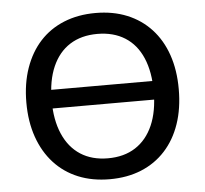

<svg xmlns="http://www.w3.org/2000/svg" viewBox="-52 -769 888 832"><g transform="rotate(-5 392.5 -352.5)"><path d="M123 -318V-399H666V-318ZM393 9Q317 9 256 -16Q195 -41 151.5 -88.5Q108 -136 84.5 -203Q61 -270 61 -353Q61 -436 84.5 -503Q108 -570 151 -617Q194 -664 255.5 -689Q317 -714 393 -714Q469 -714 530 -689Q591 -664 634.5 -617Q678 -570 701 -503.5Q724 -437 724 -354Q724 -270 701 -203Q678 -136 634.5 -88.5Q591 -41 530 -16Q469 9 393 9ZM393 -82Q463 -82 512.5 -114Q562 -146 588.5 -206.5Q615 -267 615 -353Q615 -439 589 -499.5Q563 -560 513 -591.5Q463 -623 393 -623Q323 -623 273.5 -591.5Q224 -560 197.5 -499.5Q171 -439 171 -353Q171 -268 197.5 -207Q224 -146 273.5 -114Q323 -82 393 -82Z"/></g></svg>

Font: Nunito Sans 11pt SemiBold
Style: Regular
Weight: 600
Version: Version 3.101;gftools[0.9.27]